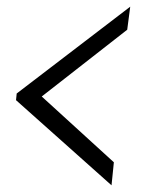

<svg xmlns="http://www.w3.org/2000/svg" viewBox="-20 -569 437 575"><path d="M314 -14 28 -269 30 -289 370 -549 361 -480 105 -280 321 -83Z"/></svg>

Font: Zilla Slab Regular
Style: Italic
Weight: 400
Italic angle: -6°
Designer: Typotheque.com
Foundry: Typotheque type foundry
Version: Version 1.1; 2017; ttfautohint (v1.6)